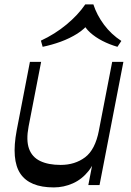

<svg xmlns="http://www.w3.org/2000/svg" viewBox="-20 -827 584 858"><path d="M220.4 10.5Q112.4 10.5 71 -51Q29.7 -112.6 54.7 -244.9L113.7 -550.5H163.8L107.8 -261.8Q96.1 -200.3 109.7 -162.5Q123.3 -124.8 159.7 -107.4Q196 -90 251.1 -90Q314.9 -90 360.3 -124.1Q405.6 -158.3 422.1 -244.1L416.9 -160.4Q406 -101 376.1 -63.3Q346.1 -25.6 305.5 -7.6Q264.8 10.5 220.4 10.5ZM374.7 0 481.3 -550.5H531.4L424.8 0ZM170.6 -617.8 162.8 -645.4Q225.2 -674.3 277 -717.2Q328.8 -760.1 361 -807.3H397.3Q412.7 -759.7 444.8 -716.6Q476.9 -673.6 522.3 -644L504.8 -617.8Q469.2 -628.1 437.5 -644.4Q405.8 -660.8 382.8 -681.6Q359.9 -702.4 350.3 -725.7H378.9Q359.3 -698.1 325.5 -676.7Q291.6 -655.4 251.4 -640.7Q211.3 -626.1 170.6 -617.8Z"/></svg>

Font: Savate ExtraLight
Style: Italic
Weight: 200
Italic angle: -11°
Designer: Max Esnée
Foundry: Plomb Type
Version: Version 2.000